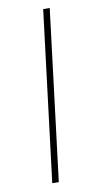

<svg xmlns="http://www.w3.org/2000/svg" viewBox="-82 -741 403 780"><g transform="rotate(-10 119.0 -351.5)"><path d="M95.5 0H68.5L155 -703H182Z"/></g></svg>

Font: Lato ExtraLight
Style: Italic
Weight: 275
Italic angle: -7°
Designer: Lukasz Dziedzic with Adam Twardoch and Botio Nikoltchev
Foundry: tyPoland Lukasz Dziedzic
Version: Version 2.015; 2015-08-06; http://www.latofonts.com/